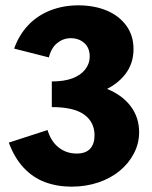

<svg xmlns="http://www.w3.org/2000/svg" viewBox="-20 -689 569 719"><path d="M334 -182Q334 -232 295 -260Q256 -288 174 -288V-384Q221 -384 252 -396Q283 -408 299.5 -429.5Q316 -451 316 -477Q316 -510 295.5 -528Q275 -546 245 -546Q217 -546 194.5 -528Q172 -510 163 -474L33 -507Q51 -558 85.5 -594.5Q120 -631 168.5 -650Q217 -669 273 -669Q333 -669 379.5 -649.5Q426 -630 453 -593Q480 -556 480 -505Q480 -451 449 -411Q418 -371 364.5 -348.5Q311 -326 243 -326V-380Q322 -380 380 -356.5Q438 -333 469.5 -291Q501 -249 501 -194Q501 -152 481.5 -114.5Q462 -77 428 -49Q394 -21 347.5 -5.5Q301 10 248 10Q194 10 148.5 -7Q103 -24 68.5 -61Q34 -98 13 -155L158 -202Q171 -159 200 -136.5Q229 -114 267 -114Q301 -114 317.5 -132Q334 -150 334 -182Z"/></svg>

Font: Ysabeau Infant Black
Style: Regular
Weight: 900
Designer: Christian Thalmann (Catharsis Fonts)
Version: Version 2.001;gftools[0.9.30]; featfreeze: ss01,ss02,lnum